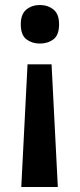

<svg xmlns="http://www.w3.org/2000/svg" viewBox="-20 -566 320 767"><path d="M216 -469Q216 -426 193.5 -409Q171 -392 139 -392Q108 -392 85.5 -409Q63 -426 63 -469Q63 -510 85.5 -528Q108 -546 139 -546Q171 -546 193.5 -528Q216 -510 216 -469ZM90 -309H186L211 181H65Z"/></svg>

Font: Noto Sans Gurmukhi UI SemiBold
Style: Regular
Weight: 600
Designer: Jelle Bosma - Monotype Design Team
Foundry: Monotype Imaging Inc.
Version: Version 2.004; ttfautohint (v1.8.4.7-5d5b)